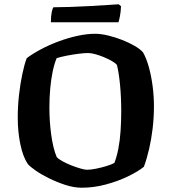

<svg xmlns="http://www.w3.org/2000/svg" viewBox="-20 -878 803 898"><path d="M363 0Q326 0 286 -13Q246 -26 209.5 -44Q173 -62 146.5 -80.5Q120 -99 110 -111Q87 -145 75 -204Q63 -263 63 -328Q63 -382 69 -434.5Q75 -487 84.5 -532Q94 -577 105 -606Q133 -627 171.5 -647.5Q210 -668 254.5 -684.5Q299 -701 343 -710.5Q387 -720 425 -720Q452 -720 485.5 -712Q519 -704 552 -691Q585 -678 610.5 -663Q636 -648 649 -633Q665 -605 676.5 -563Q688 -521 694 -474Q700 -427 700 -381Q700 -329 694 -278Q688 -227 677.5 -181.5Q667 -136 653 -98Q626 -76 578.5 -53Q531 -30 474.5 -15Q418 0 363 0ZM387 -84Q404 -84 429 -89Q454 -94 478.5 -101.5Q503 -109 515 -116Q526 -144 533.5 -182.5Q541 -221 544 -266.5Q547 -312 547 -358Q547 -423 541.5 -480.5Q536 -538 527 -574Q521 -582 504 -592Q487 -602 466.5 -610.5Q446 -619 426 -624.5Q406 -630 392 -630Q375 -630 347 -626.5Q319 -623 291.5 -617.5Q264 -612 245 -606Q234 -580 226.5 -544Q219 -508 215 -465Q211 -422 211 -375Q211 -311 219.5 -248Q228 -185 245 -144Q252 -135 271 -124.5Q290 -114 312.5 -105Q335 -96 356 -90Q377 -84 387 -84ZM218 -774Q218 -803 222 -821.5Q226 -840 230 -844Q263 -844 307.5 -845.5Q352 -847 398 -849.5Q444 -852 481 -854.5Q518 -857 535 -858L546 -849Q545 -823 541 -802.5Q537 -782 534 -774Z"/></svg>

Font: Texturina Medium 12pt
Style: Bold
Weight: 700
Version: Version 1.002